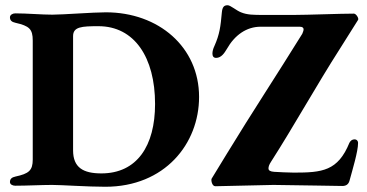

<svg xmlns="http://www.w3.org/2000/svg" viewBox="-20 -706 1402 733"><path d="M1287 4C1301 4 1310 -2 1314 -15C1326 -59 1347 -128 1347 -160C1347 -169 1341 -174 1334 -174C1325 -174 1319 -170 1314 -161C1270 -53 1210 -47 1102 -47C1081 -47 1045 -49 1027 -50C1012 -51 1005 -55 1005 -63C1005 -69 1007 -77 1015 -89C1101 -223 1188 -380 1279 -522L1347 -630C1351 -635 1340 -654 1331 -654C1281 -654 1152 -649 1104 -649H986C949 -649 924 -649 900 -659C882 -666 860 -686 849 -686C835 -686 829 -679 827 -659C822 -605 819 -576 798 -529C794 -521 791 -510 791 -502C791 -493 794 -485 805 -485C825 -485 837 -504 846 -519C876 -572 921 -604 975 -604C998 -604 1020 -604 1046 -604H1124C1136 -604 1139 -599 1139 -594C1139 -588 1136 -583 1134 -577C1038 -422 941 -275 846 -119L788 -24C785 -19 789 5 802 5L1024 0C1133 1 1258 4 1287 4ZM382 7C609 7 740 -157 740 -336C740 -526 586 -659 384 -659C335 -659 220 -650 180 -650C139 -650 83 -655 38 -655C28 -655 18 -649 18 -640C18 -628 25 -622 39 -619C92 -607 105 -595 105 -551V-97C105 -55 90 -43 39 -32C25 -29 18 -23 18 -11C18 -2 28 3 38 3C83 3 139 0 179 0C215 0 313 7 382 7ZM367 -44C298 -44 259 -66 259 -132V-568C259 -604 292 -606 356 -606C493 -606 572 -487 572 -309C572 -149 503 -44 367 -44Z"/></svg>

Font: EB Garamond
Style: Bold
Weight: 700
Designer: Georg Duffner and Octavio Pardo
Foundry: Georg Duffner
Version: Version 1.000;PS 001.000;hotconv 1.0.88;makeotf.lib2.5.64775